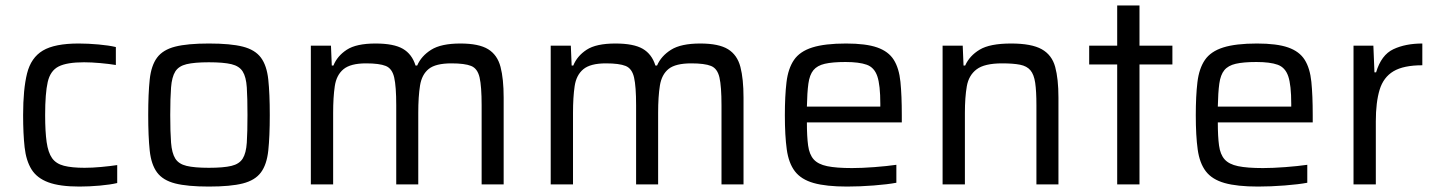

<svg xmlns="http://www.w3.org/2000/svg" viewBox="-20 -678 5278 706"><path d="M272 8Q200 8 158 -7.5Q116 -23 96 -55Q76 -87 70.5 -136.5Q65 -186 65 -255Q65 -350 79.5 -408Q94 -466 137.5 -492Q181 -518 269 -518Q304 -518 342.5 -514.5Q381 -511 406 -505V-439Q382 -443 349 -446Q316 -449 289 -449Q226 -449 195.5 -433.5Q165 -418 155.5 -376.5Q146 -335 146 -255Q146 -194 151.5 -155.5Q157 -117 171.5 -96.5Q186 -76 215 -68.5Q244 -61 291 -61Q319 -61 351.5 -64Q384 -67 411 -71V-5Q386 1 347 4.5Q308 8 272 8Z M748 8Q669 8 624 -3.5Q579 -15 557.5 -44Q536 -73 530.5 -124.5Q525 -176 525 -255Q525 -334 530.5 -385.5Q536 -437 557.5 -466Q579 -495 624 -506.5Q669 -518 748 -518Q828 -518 873 -506.5Q918 -495 939.5 -466Q961 -437 966.5 -385.5Q972 -334 972 -255Q972 -176 966.5 -124.5Q961 -73 939.5 -44Q918 -15 873 -3.5Q828 8 748 8ZM748 -61Q802 -61 831 -68Q860 -75 872.5 -95Q885 -115 887.5 -153.5Q890 -192 890 -255Q890 -318 887.5 -356.5Q885 -395 872.5 -415Q860 -435 831 -442Q802 -449 748 -449Q695 -449 666 -442Q637 -435 624.5 -415Q612 -395 609 -356.5Q606 -318 606 -255Q606 -192 609 -153.5Q612 -115 624.5 -95Q637 -75 666 -68Q695 -61 748 -61Z M1123 0V-510H1197L1200 -437H1206Q1220 -472 1255 -495Q1290 -518 1361 -518Q1428 -518 1461.5 -498.5Q1495 -479 1508 -437H1514Q1529 -472 1565.5 -495Q1602 -518 1673 -518Q1741 -518 1775 -497Q1809 -476 1820.5 -432Q1832 -388 1832 -319V0H1751V-291Q1751 -360 1743.5 -393Q1736 -426 1712.5 -435.5Q1689 -445 1640 -445Q1582 -445 1556.5 -424.5Q1531 -404 1524.5 -363.5Q1518 -323 1518 -263V0H1437V-291Q1437 -360 1429.5 -393Q1422 -426 1398.5 -435.5Q1375 -445 1326 -445Q1269 -445 1243 -423.5Q1217 -402 1211 -361Q1205 -320 1205 -263V0Z M2005 0V-510H2079L2082 -437H2088Q2102 -472 2137 -495Q2172 -518 2243 -518Q2310 -518 2343.5 -498.5Q2377 -479 2390 -437H2396Q2411 -472 2447.5 -495Q2484 -518 2555 -518Q2623 -518 2657 -497Q2691 -476 2702.5 -432Q2714 -388 2714 -319V0H2633V-291Q2633 -360 2625.5 -393Q2618 -426 2594.5 -435.5Q2571 -445 2522 -445Q2464 -445 2438.5 -424.5Q2413 -404 2406.5 -363.5Q2400 -323 2400 -263V0H2319V-291Q2319 -360 2311.5 -393Q2304 -426 2280.5 -435.5Q2257 -445 2208 -445Q2151 -445 2125 -423.5Q2099 -402 2093 -361Q2087 -320 2087 -263V0Z M3095 8Q3018 8 2972 -5Q2926 -18 2903 -48Q2880 -78 2873 -128.5Q2866 -179 2866 -254Q2866 -325 2872 -375.5Q2878 -426 2899.5 -457.5Q2921 -489 2967 -503.5Q3013 -518 3091 -518Q3164 -518 3205.5 -503.5Q3247 -489 3266.5 -458Q3286 -427 3291 -377Q3296 -327 3296 -255V-228H2947Q2947 -176 2951.5 -143Q2956 -110 2972 -92Q2988 -74 3021.5 -67Q3055 -60 3113 -60Q3149 -60 3195 -63.5Q3241 -67 3276 -72V-6Q3244 0 3193 4Q3142 8 3095 8ZM2947 -286H3217V-296Q3217 -365 3206 -397.5Q3195 -430 3167 -440Q3139 -450 3089 -450Q3041 -450 3013 -443.5Q2985 -437 2971 -420Q2957 -403 2952.5 -370.5Q2948 -338 2947 -286Z M3446 0V-510H3520L3523 -437H3529Q3545 -473 3582.5 -495.5Q3620 -518 3698 -518Q3773 -518 3810.5 -497Q3848 -476 3860 -432Q3872 -388 3872 -319V0H3791V-291Q3791 -343 3786.5 -373.5Q3782 -404 3769 -419.5Q3756 -435 3731 -440Q3706 -445 3665 -445Q3600 -445 3571 -423Q3542 -401 3535 -360.5Q3528 -320 3528 -263V0Z M4088 0V-441H3985V-510H4088V-658H4170V-510H4291V-441H4170V0Z M4606 8Q4529 8 4483 -5Q4437 -18 4414 -48Q4391 -78 4384 -128.5Q4377 -179 4377 -254Q4377 -325 4383 -375.5Q4389 -426 4410.5 -457.5Q4432 -489 4478 -503.5Q4524 -518 4602 -518Q4675 -518 4716.5 -503.5Q4758 -489 4777.5 -458Q4797 -427 4802 -377Q4807 -327 4807 -255V-228H4458Q4458 -176 4462.5 -143Q4467 -110 4483 -92Q4499 -74 4532.5 -67Q4566 -60 4624 -60Q4660 -60 4706 -63.5Q4752 -67 4787 -72V-6Q4755 0 4704 4Q4653 8 4606 8ZM4458 -286H4728V-296Q4728 -365 4717 -397.5Q4706 -430 4678 -440Q4650 -450 4600 -450Q4552 -450 4524 -443.5Q4496 -437 4482 -420Q4468 -403 4463.5 -370.5Q4459 -338 4458 -286Z M4957 0V-510H5030L5034 -412H5040Q5059 -476 5103.5 -497Q5148 -518 5210 -518V-438Q5141 -438 5104 -416Q5067 -394 5053 -348Q5039 -302 5039 -232V0Z"/></svg>

Font: Saira
Style: Regular
Weight: 400
Designer: Hector Gatti with collaboration of the Omnibus-Type team
Foundry: Omnibus-Type
Version: Version 1.100; ttfautohint (v1.8.3)